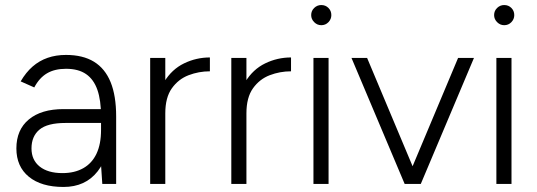

<svg xmlns="http://www.w3.org/2000/svg" viewBox="-20 -730 2131 762"><path d="M386 0 381 -75V-268Q381 -332 366.5 -373.5Q352 -415 321.5 -436Q291 -457 242 -457Q197 -457 166.5 -439Q136 -421 116 -383L62 -407Q83 -443 109.5 -466Q136 -489 169 -500.5Q202 -512 242 -512Q309 -512 353 -485Q397 -458 419 -404Q441 -350 441 -268V0ZM232 12Q144 12 94.5 -28.5Q45 -69 45 -141Q45 -215 94.5 -256Q144 -297 232 -297H382V-242H240Q168 -242 136.5 -215.5Q105 -189 105 -141Q105 -95 137.5 -69Q170 -43 228 -43Q276 -43 310.5 -62.5Q345 -82 363 -120Q381 -158 381 -214H416Q416 -112 367.5 -50Q319 12 232 12Z M601 -274Q601 -355 631.5 -405Q662 -455 710.5 -478.5Q759 -502 813 -502V-447Q769 -447 728.5 -431.5Q688 -416 662 -379.5Q636 -343 636 -280ZM576 0V-500H636V0Z M923 -274Q923 -355 953.5 -405Q984 -455 1032.5 -478.5Q1081 -502 1135 -502V-447Q1091 -447 1050.5 -431.5Q1010 -416 984 -379.5Q958 -343 958 -280ZM898 0V-500H958V0Z M1224 0V-500H1284V0ZM1255 -630Q1239 -630 1227 -642Q1215 -654 1215 -670Q1215 -687 1227 -698.5Q1239 -710 1255 -710Q1272 -710 1283.5 -698.5Q1295 -687 1295 -670Q1295 -654 1283.5 -642Q1272 -630 1255 -630Z M1588 0 1798 -500H1861L1650 0ZM1586 0 1375 -500H1437L1647 0Z M1950 0V-500H2010V0ZM1981 -630Q1965 -630 1953 -642Q1941 -654 1941 -670Q1941 -687 1953 -698.5Q1965 -710 1981 -710Q1998 -710 2009.5 -698.5Q2021 -687 2021 -670Q2021 -654 2009.5 -642Q1998 -630 1981 -630Z"/></svg>

Font: Figtree Light
Style: Regular
Weight: 300
Designer: Erik Kennedy
Foundry: Erik Kennedy
Version: Version 2.001;gftools[0.9.30]